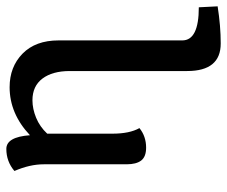

<svg xmlns="http://www.w3.org/2000/svg" viewBox="-114 -621 713 603"><g transform="rotate(90 242.5 -319.5)"><path d="M408.7 17.1Q371.1 17.1 365.7 -57.1Q297.9 6.8 214.8 6.8Q150.9 6.8 109.4 -33.9Q67.9 -74.7 67.9 -147V-535.6Q67.9 -587.4 -36.1 -587.4L-39.1 -646.5Q22.5 -656.2 77.6 -656.2Q164.1 -656.2 164.1 -550.8V-182.1Q164.1 -127.9 187.7 -96.4Q211.4 -64.9 255.9 -64.9Q282.7 -64.9 310.8 -76.4Q338.9 -87.9 360.8 -111.3V-315.9Q360.8 -370.1 343.3 -400.9Q369.1 -421.9 404.8 -421.9Q433.1 -421.9 445.1 -406.5Q457 -391.1 457 -360.4V-100.6Q457 -56.6 478 -8.3Q448.2 17.1 408.7 17.1Z"/></g></svg>

Font: Bainsley
Style: Regular
Weight: 400
Designer: Paul James MIller
Foundry: High-Logic / Made with FontCreator
Version: Version 1.411;March 28, 2021;FontCreator 13.0.0.2683 64-bit